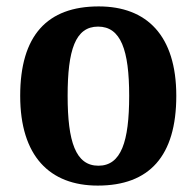

<svg xmlns="http://www.w3.org/2000/svg" viewBox="-20 -569 613 599"><path d="M285 10C446 10 530 -82 530 -270C530 -458 438 -549 288 -549C127 -549 43 -458 43 -270C43 -82 135 10 285 10ZM287 -52C216 -52 191 -127 191 -270C191 -413 215 -486 286 -486C357 -486 383 -413 383 -270C383 -127 358 -52 287 -52Z"/></svg>

Font: Noto Serif Hebrew SemiCondensed
Style: Bold
Weight: 700
Width: 4
Designer: Monotype Design Team
Foundry: Monotype Imaging Inc.
Version: Version 2.004